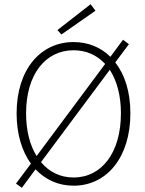

<svg xmlns="http://www.w3.org/2000/svg" viewBox="-20 -871 691 913"><path d="M84 22 149 -66C196 -16 258 12 330 12C488 12 600 -123 600 -332C600 -433 574 -516 528 -574L593 -661L565 -682L505 -601C459 -646 399 -671 330 -671C172 -671 59 -540 59 -332C59 -234 84 -152 127 -93L56 2ZM272 -707 434 -820 411 -851 253 -728ZM104 -332C104 -516 195 -632 330 -632C390 -632 441 -609 480 -567L154 -129C122 -181 104 -250 104 -332ZM330 -27C267 -27 214 -53 175 -100L502 -539C536 -487 555 -417 555 -332C555 -147 465 -27 330 -27Z"/></svg>

Font: Source Sans Pro Light
Style: Regular
Weight: 300
Designer: Paul D. Hunt
Foundry: Adobe Systems Incorporated
Version: Version 3.006;hotconv 1.0.111;makeotfexe 2.5.65597